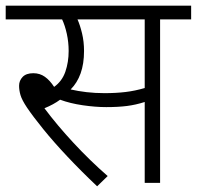

<svg xmlns="http://www.w3.org/2000/svg" viewBox="-20 -642 691 674"><path d="M542 -574V0H488V-284Q457 -274 426 -270Q395 -266 353 -266Q315 -266 270.5 -272.5Q226 -279 191 -292Q168 -275 136 -262Q180 -203 238 -140.5Q296 -78 358 -24L321 12Q265 -41 216.5 -92.5Q168 -144 132 -188.5Q96 -233 75 -264Q57 -291 52 -308Q47 -325 47 -341Q47 -359 59.5 -372Q72 -385 97 -385Q120 -385 137.5 -372.5Q155 -360 170 -337Q198 -357 209.5 -390.5Q221 -424 221 -463Q221 -494 214.5 -523.5Q208 -553 198 -574H0V-622H651V-574ZM347 -315Q387 -315 420.5 -319Q454 -323 488 -333V-574H252Q261 -554 268 -525Q275 -496 275 -463Q275 -418 263 -384.5Q251 -351 228 -328Q254 -322 284 -318.5Q314 -315 347 -315Z"/></svg>

Font: Noto Sans Light
Style: Italic
Weight: 300
Italic angle: -12°
Designer: Monotype Design Team
Foundry: Monotype Imaging Inc.
Version: Version 2.013; ttfautohint (v1.8.4.7-5d5b)